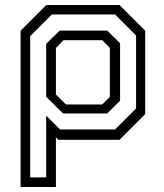

<svg xmlns="http://www.w3.org/2000/svg" viewBox="-20 -560 656 769"><path d="M62.5 189V-437L165.5 -540H458.5L561.5 -437V-103L458.5 0H213.5L204 -10V189ZM101 150.5H165V-97L220.5 -41.5H441L525 -125.5V-418L441 -502H187.5L101 -415.5ZM244 -141.5H389.5L420 -172V-368L389.5 -399H234.5L204 -368V-181.5ZM232.5 -105.5 165 -172.5V-384.5L219 -437.5H409.5L461 -387V-156.5L409.5 -105.5Z"/></svg>

Font: Tourney Thin
Style: Regular
Weight: 400
Version: Version 1.015